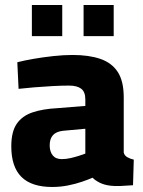

<svg xmlns="http://www.w3.org/2000/svg" viewBox="-20 -733 570 765"><path d="M188 12Q106 12 65.5 -28Q25 -68 25 -150Q25 -208 46.5 -239.5Q68 -271 109 -285Q150 -299 208 -302L320 -311V-337Q320 -367 303.5 -379.5Q287 -392 255 -392Q226 -392 189 -390Q152 -388 116 -385Q80 -382 54 -379L49 -485Q76 -492 113.5 -498.5Q151 -505 192 -509.5Q233 -514 269 -514Q334 -514 379.5 -498.5Q425 -483 449 -446.5Q473 -410 473 -345V-125Q476 -113 487.5 -106.5Q499 -100 513 -97L510 5Q487 7 461.5 8Q436 9 421 7Q395 4 376.5 -5.5Q358 -15 349 -25Q333 -18 307 -9Q281 0 250.5 6Q220 12 188 12ZM226 -99Q243 -99 260.5 -103Q278 -107 294 -112Q310 -117 320 -121V-220L232 -212Q204 -209 191 -194.5Q178 -180 178 -154Q178 -129 190 -114Q202 -99 226 -99ZM313 -589V-713H433V-589ZM107 -589V-713H228V-589Z"/></svg>

Font: Cairo ExtraBold
Style: Regular
Weight: 800
Designer: Mohamed Gaber, Accademia di Belle Arti di Urbino
Foundry: Kief Type Foundry, Accademia di Belle Arti di Urbino
Version: Version 3.117